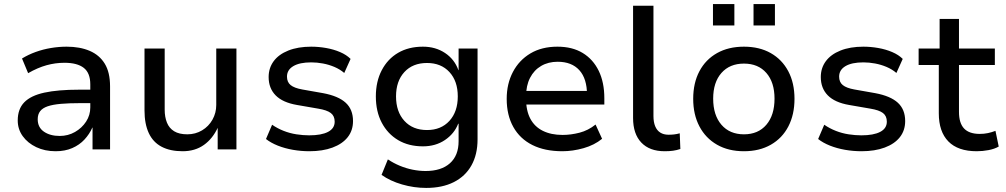

<svg xmlns="http://www.w3.org/2000/svg" viewBox="-20 -733 4935 942"><path d="M253 9Q200 9 158 -11Q116 -31 91.5 -65Q67 -99 67 -142Q67 -198 99 -231Q131 -264 197.5 -278.5Q264 -293 368 -293H439V-227H373Q318 -227 278.5 -223.5Q239 -220 214 -211.5Q189 -203 177 -187.5Q165 -172 165 -148Q165 -108 195.5 -87Q226 -66 273 -66Q314 -66 348 -85.5Q382 -105 402.5 -136.5Q423 -168 423 -206V-319Q423 -375 391 -400Q359 -425 296 -425Q252 -425 208.5 -413Q165 -401 118 -374L88 -446Q119 -465 155 -478Q191 -491 230 -497.5Q269 -504 307 -504Q372 -504 420 -483.5Q468 -463 494 -420.5Q520 -378 520 -309V0H434V-107H433Q419 -75 394.5 -48.5Q370 -22 334.5 -6.5Q299 9 253 9Z M876 9Q815 9 773 -13Q731 -35 710 -80Q689 -125 689 -191V-495H788V-195Q788 -159 799 -131.5Q810 -104 834.5 -89Q859 -74 899 -74Q939 -74 971.5 -93.5Q1004 -113 1022.5 -146Q1041 -179 1041 -218V-495H1140V0H1048V-108H1049Q1024 -53 980.5 -22Q937 9 876 9Z M1498 9Q1457 9 1417 2Q1377 -5 1343 -18.5Q1309 -32 1285 -51L1315 -121Q1341 -103 1371.5 -91Q1402 -79 1434.5 -74Q1467 -69 1497 -69Q1557 -69 1589.5 -86Q1622 -103 1622 -136Q1622 -164 1603 -178.5Q1584 -193 1541 -200L1437 -218Q1367 -230 1332.5 -265Q1298 -300 1298 -355Q1298 -399 1322.5 -432.5Q1347 -466 1394.5 -485Q1442 -504 1507 -504Q1543 -504 1580 -497.5Q1617 -491 1648.5 -477.5Q1680 -464 1700 -444L1669 -375Q1648 -393 1621 -404.5Q1594 -416 1564.5 -421.5Q1535 -427 1507 -427Q1450 -427 1419 -408.5Q1388 -390 1388 -357Q1388 -330 1406 -315.5Q1424 -301 1463 -294L1565 -276Q1640 -262 1676 -229Q1712 -196 1712 -139Q1712 -93 1686 -60Q1660 -27 1611.5 -9Q1563 9 1498 9Z M2071 189Q2011 189 1952.5 172Q1894 155 1852 125L1883 49Q1910 67 1941 80Q1972 93 2004.5 99.5Q2037 106 2068 106Q2145 106 2187.5 68Q2230 30 2230 -40V-126H2228Q2209 -77 2163 -46Q2117 -15 2055 -15Q1985 -15 1933.5 -45.5Q1882 -76 1853 -131Q1824 -186 1824 -260Q1824 -333 1853 -388.5Q1882 -444 1933.5 -474Q1985 -504 2055 -504Q2117 -504 2163.5 -473Q2210 -442 2229 -389H2230V-495H2323V-49Q2323 25 2293 78.5Q2263 132 2206.5 160.5Q2150 189 2071 189ZM2075 -95Q2144 -95 2185 -140Q2226 -185 2226 -260Q2226 -335 2185 -379.5Q2144 -424 2075 -424Q2005 -424 1964 -379.5Q1923 -335 1923 -260Q1923 -185 1964 -140Q2005 -95 2075 -95Z M2739 9Q2653 9 2592 -21.5Q2531 -52 2498.5 -110Q2466 -168 2466 -248Q2466 -322 2496.5 -380Q2527 -438 2582.5 -471Q2638 -504 2715 -504Q2788 -504 2839 -473Q2890 -442 2917.5 -385.5Q2945 -329 2945 -251V-220H2542V-287H2878L2860 -268Q2860 -347 2822.5 -388.5Q2785 -430 2716 -430Q2670 -430 2635 -409.5Q2600 -389 2580.5 -351Q2561 -313 2561 -260V-249Q2561 -190 2582 -150.5Q2603 -111 2643.5 -91Q2684 -71 2740 -71Q2781 -71 2823.5 -82Q2866 -93 2902 -122L2934 -52Q2896 -21 2843 -6Q2790 9 2739 9Z M3241 9Q3167 9 3126.5 -33.5Q3086 -76 3086 -154V-705H3186V-164Q3186 -134 3194.5 -113.5Q3203 -93 3219.5 -82.5Q3236 -72 3260 -72Q3274 -72 3287.5 -73.5Q3301 -75 3315 -79L3318 -2Q3300 4 3282 6.5Q3264 9 3241 9Z M3630 9Q3554 9 3498 -23Q3442 -55 3411.5 -113Q3381 -171 3381 -248Q3381 -326 3411.5 -383.5Q3442 -441 3498 -472.5Q3554 -504 3630 -504Q3706 -504 3761.5 -472.5Q3817 -441 3847.5 -383.5Q3878 -326 3878 -248Q3878 -171 3848 -113Q3818 -55 3762 -23Q3706 9 3630 9ZM3630 -74Q3700 -74 3740 -121Q3780 -168 3780 -249Q3780 -329 3740 -375Q3700 -421 3630 -421Q3560 -421 3519.5 -375Q3479 -329 3479 -249Q3479 -168 3519.5 -121Q3560 -74 3630 -74ZM3677 -608V-713H3782V-608ZM3478 -608V-713H3583V-608Z M4207 9Q4166 9 4126 2Q4086 -5 4052 -18.5Q4018 -32 3994 -51L4024 -121Q4050 -103 4080.5 -91Q4111 -79 4143.5 -74Q4176 -69 4206 -69Q4266 -69 4298.5 -86Q4331 -103 4331 -136Q4331 -164 4312 -178.5Q4293 -193 4250 -200L4146 -218Q4076 -230 4041.5 -265Q4007 -300 4007 -355Q4007 -399 4031.5 -432.5Q4056 -466 4103.5 -485Q4151 -504 4216 -504Q4252 -504 4289 -497.5Q4326 -491 4357.5 -477.5Q4389 -464 4409 -444L4378 -375Q4357 -393 4330 -404.5Q4303 -416 4273.5 -421.5Q4244 -427 4216 -427Q4159 -427 4128 -408.5Q4097 -390 4097 -357Q4097 -330 4115 -315.5Q4133 -301 4172 -294L4274 -276Q4349 -262 4385 -229Q4421 -196 4421 -139Q4421 -93 4395 -60Q4369 -27 4320.5 -9Q4272 9 4207 9Z M4772 9Q4680 9 4633 -39Q4586 -87 4586 -177V-414H4487V-495H4590V-640H4685V-495H4861V-414H4685V-184Q4685 -129 4710 -102.5Q4735 -76 4787 -76Q4808 -76 4827 -80Q4846 -84 4864 -91L4880 -14Q4859 -2 4830 3.5Q4801 9 4772 9Z"/></svg>

Font: Nunito Sans 12pt ExtraLight 8pt Medium
Style: Regular
Weight: 500
Version: Version 3.101;gftools[0.9.27]